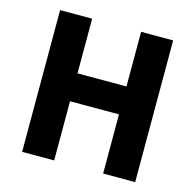

<svg xmlns="http://www.w3.org/2000/svg" viewBox="-97 -753 869 853"><g transform="rotate(15 337.0 -326.0)"><path d="M76.8 0V-651.8H224.2V-400.5H449.4V-651.8H596.8V0H449.4V-272.1H224.2V0Z"/></g></svg>

Font: Source Sans 3 Variable
Style: Regular
Weight: 200
Designer: Paul D. Hunt
Foundry: Adobe Systems Incorporated
Version: Version 3.026